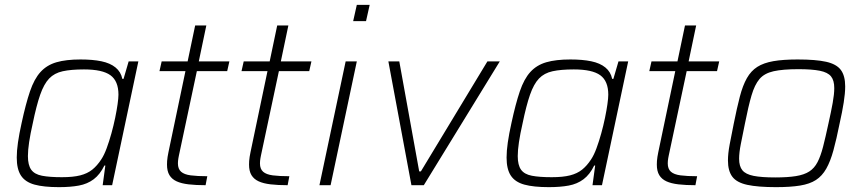

<svg xmlns="http://www.w3.org/2000/svg" viewBox="-20 -763 3551 791"><path d="M223 8Q160 8 122 -2.5Q84 -13 66.5 -39.5Q49 -66 49 -114Q49 -141 54 -176Q59 -211 69 -256Q86 -335 103.5 -386.5Q121 -438 147 -466.5Q173 -495 212.5 -506.5Q252 -518 312 -518Q362 -518 398 -510.5Q434 -503 456 -485Q478 -467 484 -438H489L510 -510H550L442 0H403L414 -81H410Q392 -44 366 -24.5Q340 -5 305 1.5Q270 8 223 8ZM235 -33Q281 -33 310.5 -40.5Q340 -48 360 -64Q380 -80 397 -106Q409 -124 419.5 -152.5Q430 -181 439 -213.5Q448 -246 454.5 -277.5Q461 -309 464.5 -334Q468 -359 468 -373Q468 -429 435 -453Q402 -477 326 -477Q273 -477 238.5 -469.5Q204 -462 182.5 -439.5Q161 -417 145.5 -372.5Q130 -328 115 -255Q105 -211 100 -177.5Q95 -144 95 -120Q95 -83 108.5 -64Q122 -45 153 -39Q184 -33 235 -33Z M827 0Q787 0 757 -3.5Q727 -7 707.5 -16Q688 -25 678 -41.5Q668 -58 668 -85Q668 -92 668.5 -100Q669 -108 670.5 -117Q672 -126 674 -136L744 -470H637L646 -510H753L784 -658H830L799 -510H925L916 -470H791L717 -122Q716 -117 715 -111.5Q714 -106 713.5 -100.5Q713 -95 713 -90Q713 -67 726 -55.5Q739 -44 766 -40.5Q793 -37 834 -37Z M1165 0Q1125 0 1095 -3.5Q1065 -7 1045.5 -16Q1026 -25 1016 -41.5Q1006 -58 1006 -85Q1006 -92 1006.5 -100Q1007 -108 1008.5 -117Q1010 -126 1012 -136L1082 -470H975L984 -510H1091L1122 -658H1168L1137 -510H1263L1254 -470H1129L1055 -122Q1054 -117 1053 -111.5Q1052 -106 1051.5 -100.5Q1051 -95 1051 -90Q1051 -67 1064 -55.5Q1077 -44 1104 -40.5Q1131 -37 1172 -37Z M1435 -676 1450 -743H1503L1488 -676ZM1296 0 1404 -510H1450L1342 0Z M1675 0 1580 -510H1625L1707 -57H1714L1988 -510H2039L1726 0Z M2241 8Q2178 8 2140 -2.5Q2102 -13 2084.5 -39.5Q2067 -66 2067 -114Q2067 -141 2072 -176Q2077 -211 2087 -256Q2104 -335 2121.5 -386.5Q2139 -438 2165 -466.5Q2191 -495 2230.5 -506.5Q2270 -518 2330 -518Q2380 -518 2416 -510.5Q2452 -503 2474 -485Q2496 -467 2502 -438H2507L2528 -510H2568L2460 0H2421L2432 -81H2428Q2410 -44 2384 -24.5Q2358 -5 2323 1.5Q2288 8 2241 8ZM2253 -33Q2299 -33 2328.5 -40.5Q2358 -48 2378 -64Q2398 -80 2415 -106Q2427 -124 2437.5 -152.5Q2448 -181 2457 -213.5Q2466 -246 2472.5 -277.5Q2479 -309 2482.5 -334Q2486 -359 2486 -373Q2486 -429 2453 -453Q2420 -477 2344 -477Q2291 -477 2256.5 -469.5Q2222 -462 2200.5 -439.5Q2179 -417 2163.5 -372.5Q2148 -328 2133 -255Q2123 -211 2118 -177.5Q2113 -144 2113 -120Q2113 -83 2126.5 -64Q2140 -45 2171 -39Q2202 -33 2253 -33Z M2845 0Q2805 0 2775 -3.5Q2745 -7 2725.5 -16Q2706 -25 2696 -41.5Q2686 -58 2686 -85Q2686 -92 2686.5 -100Q2687 -108 2688.5 -117Q2690 -126 2692 -136L2762 -470H2655L2664 -510H2771L2802 -658H2848L2817 -510H2943L2934 -470H2809L2735 -122Q2734 -117 2733 -111.5Q2732 -106 2731.5 -100.5Q2731 -95 2731 -90Q2731 -67 2744 -55.5Q2757 -44 2784 -40.5Q2811 -37 2852 -37Z M3177 8Q3102 8 3058.5 -1.5Q3015 -11 2997 -35Q2979 -59 2979 -102Q2979 -130 2986 -167.5Q2993 -205 3003 -254Q3016 -319 3028 -365Q3040 -411 3057 -441Q3074 -471 3100 -487.5Q3126 -504 3166 -511Q3206 -518 3266 -518Q3341 -518 3383.5 -508.5Q3426 -499 3444 -475Q3462 -451 3462 -407Q3462 -379 3456 -341Q3450 -303 3439 -254Q3426 -189 3413.5 -143.5Q3401 -98 3384 -68Q3367 -38 3341.5 -21.5Q3316 -5 3276 1.5Q3236 8 3177 8ZM3174 -32Q3225 -32 3259 -37.5Q3293 -43 3314 -56.5Q3335 -70 3348 -95Q3361 -120 3371 -159Q3381 -198 3393 -254Q3404 -303 3410.5 -339Q3417 -375 3417 -400Q3417 -432 3403.5 -448.5Q3390 -465 3357.5 -471.5Q3325 -478 3269 -478Q3205 -478 3167 -469.5Q3129 -461 3109 -437.5Q3089 -414 3076 -369.5Q3063 -325 3049 -254Q3039 -205 3032 -169.5Q3025 -134 3025 -109Q3025 -78 3038.5 -61.5Q3052 -45 3084.5 -38.5Q3117 -32 3174 -32Z"/></svg>

Font: Saira Thin ExtraLight
Style: Italic
Weight: 250
Italic angle: -12°
Version: Version 1.101